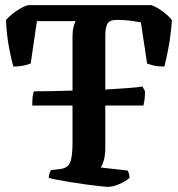

<svg xmlns="http://www.w3.org/2000/svg" viewBox="-20 -724 689 744"><path d="M105 -315Q105 -340 107 -353Q109 -366 112 -370Q145 -370 183 -371Q221 -372 261 -373V-581Q261 -605 265 -620Q269 -635 273 -642H123L99 -478Q90 -474 72 -470Q54 -466 32 -466Q25 -487 15.5 -537Q6 -587 3 -646Q15 -661 40 -679Q65 -697 88 -704H567Q589 -696 612 -678.5Q635 -661 646 -646Q642 -588 633 -540Q624 -492 617 -466Q594 -466 576.5 -470Q559 -474 550 -478L526 -637Q513 -640 488 -643.5Q463 -647 433 -647Q403 -647 395.5 -630.5Q388 -614 388 -587V-377Q440 -380 479 -383Q518 -386 532 -389L542 -370Q542 -351 540 -337Q538 -323 536 -315H388V-144Q387 -118 381.5 -100Q376 -82 370 -75L475 -63Q477 -59 479.5 -51.5Q482 -44 482 -35Q467 -21 442 -10.5Q417 0 399 0Q391 0 368 -2.5Q345 -5 315 -9Q285 -13 254.5 -18Q224 -23 200.5 -27.5Q177 -32 169 -35Q169 -44 172 -52.5Q175 -61 178 -65L212 -69Q242 -72 251.5 -94Q261 -116 261 -172V-315Z"/></svg>

Font: Texturina 72pt
Style: Bold
Weight: 700
Designer: Guillermo Torres Carreño
Foundry: Omnibus-Type
Version: Version 1.002; ttfautohint (v1.8.3)